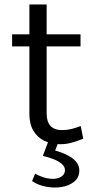

<svg xmlns="http://www.w3.org/2000/svg" viewBox="-20 -631 416 856"><path d="M248 12Q209 12 178 -3Q147 -18 129 -48Q111 -78 111 -123V-611H188V-125Q188 -51 257 -51Q277.5 -51 296.8 -55.5Q316 -60 340 -69L351 -13Q325.5 -2 300.2 5Q275 12 248 12ZM34 -424V-478H339V-424ZM123 176.5 136.5 143.5Q173.5 163 203 165.8Q232.5 168.5 250.2 158.5Q268 148.5 269.5 131Q271 113.5 256.2 100.5Q241.5 87.5 218.5 78.5Q195.5 69.5 171 64L206.5 -29.5L251 -25.5L217.5 62L199.5 33.5Q244.5 43.5 275 58Q305.5 72.5 320.5 91.5Q335.5 110.5 333.5 134.5Q331.5 163 309.2 180.2Q287 197.5 254 202.8Q221 208 186 201.5Q151 195 123 176.5Z"/></svg>

Font: Karla
Style: Regular
Weight: 400
Designer: Jonathan Pinhorn
Version: Version 2.004;gftools[0.9.33]